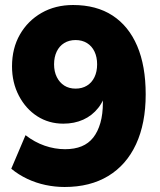

<svg xmlns="http://www.w3.org/2000/svg" viewBox="-20 -736 640 767"><path d="M238 11Q200 11 162 3Q124 -5 89 -21.5Q54 -38 25 -62L82 -196Q118 -168 158.5 -154Q199 -140 240 -140Q278 -140 306 -151.5Q334 -163 352.5 -186.5Q371 -210 381 -245Q391 -280 391 -326V-378H405Q397 -336 372.5 -305Q348 -274 312.5 -258Q277 -242 233 -242Q175 -242 129 -271.5Q83 -301 55.5 -353.5Q28 -406 28 -471Q28 -543 59.5 -598Q91 -653 146 -684.5Q201 -716 272 -716Q365 -716 429.5 -674Q494 -632 528 -552.5Q562 -473 562 -359Q562 -243 523.5 -160Q485 -77 412.5 -33Q340 11 238 11ZM282 -382Q308 -382 327.5 -394Q347 -406 357.5 -428Q368 -450 368 -479Q368 -508 357.5 -530Q347 -552 327.5 -564Q308 -576 282 -576Q256 -576 236.5 -564Q217 -552 206.5 -530Q196 -508 196 -479Q196 -450 207 -428Q218 -406 237 -394Q256 -382 282 -382Z"/></svg>

Font: Nunito Sans 12pt ExtraLight 12pt Black
Style: Regular
Weight: 900
Version: Version 3.101;gftools[0.9.27]